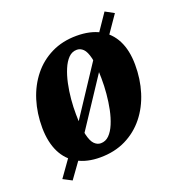

<svg xmlns="http://www.w3.org/2000/svg" viewBox="-128 -737 844 914"><g transform="rotate(-20 293.5 -280.0)"><path d="M85 72 41 49 115 -55 152.5 -98.5 418.5 -502 438.5 -538 502.5 -632 546.5 -608 481 -513 450 -477 183 -72.5 157 -28ZM337.5 -569Q406 -569 453.8 -543.5Q501.5 -518 527 -468Q552.5 -418 553 -345Q553.5 -271.5 533.2 -206.5Q513 -141.5 473.5 -92Q434 -42.5 376.8 -14.2Q319.5 14 246.5 14Q180 14 132.8 -12Q85.5 -38 60.5 -88.5Q35.5 -139 34.5 -212Q34 -286 54.2 -350.8Q74.5 -415.5 113.8 -464.5Q153 -513.5 209.5 -541.2Q266 -569 337.5 -569ZM316 -506Q291.5 -506 273.5 -487.8Q255.5 -469.5 242.8 -439Q230 -408.5 222 -371Q214 -333.5 210.5 -294Q207 -254.5 207.5 -219Q208 -151 216.8 -114Q225.5 -77 240 -62.8Q254.5 -48.5 272 -48.5Q296.5 -48.5 314.5 -66.5Q332.5 -84.5 345.2 -115Q358 -145.5 365.8 -183.2Q373.5 -221 377 -260.8Q380.5 -300.5 380 -337Q379.5 -405.5 370.8 -442Q362 -478.5 347.8 -492.2Q333.5 -506 316 -506Z"/></g></svg>

Font: Merriweather Light 18pt Black
Style: Italic
Weight: 900
Italic angle: -7.8°
Version: Version 2.101